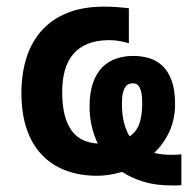

<svg xmlns="http://www.w3.org/2000/svg" viewBox="-20 -524 590 582"><path d="M510.7 -209Q510.7 -163.1 493.7 -125.7Q476.6 -88.4 447.3 -60.5Q471.2 -54.7 501 -54.7Q515.1 -54.7 529.8 -56.2V37.1Q522 38.1 514.4 38.1Q506.8 38.1 499.5 38.1Q452.1 38.1 415.3 26.9Q378.4 15.6 350.1 -2.9Q331.5 2.4 312.7 5.6Q293.9 8.8 274.9 8.8Q221.2 8.8 178.5 -7.6Q135.7 -23.9 106 -55.7Q76.2 -87.4 60.5 -134.3Q44.9 -181.2 44.9 -242.2Q44.9 -299.3 59.8 -347.4Q74.7 -395.5 105.5 -430.4Q136.2 -465.3 183.6 -484.6Q231 -503.9 295.9 -503.9Q313 -503.9 331.5 -502.7Q350.1 -501.5 370.6 -499V-393.1Q360.4 -396 345 -399.2Q329.6 -402.3 311.5 -402.3Q273.4 -402.3 246.3 -391.4Q219.2 -380.4 201.9 -359.9Q184.6 -339.4 176.5 -310.3Q168.5 -281.2 168.5 -245.1Q168.5 -204.6 176 -175.5Q183.6 -146.5 197.5 -127.7Q211.4 -108.9 231.4 -99.6Q251.5 -90.3 276.4 -88.9Q263.7 -115.2 257.6 -143.8Q251.5 -172.4 251.5 -200.7Q251.5 -244.1 262.2 -273.7Q272.9 -303.2 291 -321Q309.1 -338.9 333.3 -346.7Q357.4 -354.5 383.8 -354.5Q410.2 -354.5 433.1 -347.4Q456.1 -340.3 473.4 -323.5Q490.7 -306.6 500.7 -278.6Q510.7 -250.5 510.7 -209ZM411.1 -210.4Q411.1 -229.5 408.9 -241.2Q406.7 -252.9 402.8 -259.8Q398.9 -266.6 393.8 -269Q388.7 -271.5 382.3 -271.5Q376 -271.5 370.1 -269Q364.3 -266.6 359.6 -259.8Q355 -252.9 352.3 -240.7Q349.6 -228.5 349.6 -209.5Q349.6 -177.2 355.7 -152.8Q361.8 -128.4 373 -110.4Q395 -126 403.1 -151.1Q411.1 -176.3 411.1 -210.4Z"/></svg>

Font: Code New Roman
Style: Bold
Weight: 700
Monospace: yes
Designer: Sam Radian
Foundry: Code New Roman
Version: Version 1.508 October 19, 2014